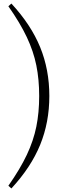

<svg xmlns="http://www.w3.org/2000/svg" viewBox="-20 -838 390 1078"><path d="M200 -299Q200 -392 184 -471Q168 -550 130.5 -629.5Q93 -709 27 -803L44 -818Q154 -699 205.5 -573Q257 -447 257 -299Q257 -151 205.5 -25Q154 101 44 220L27 205Q93 111 130.5 31.5Q168 -48 184 -127Q200 -206 200 -299Z"/></svg>

Font: Noto Serif SC ExtraLight
Style: Regular
Weight: 200
Designer: Ryoko NISHIZUKA 西塚涼子 (kana & ideographs); Frank Grießhammer (Latin, Greek & Cyrillic); Wenlong ZHANG 张文龙 (bopomofo); San
Foundry: Adobe
Version: Version 2.002-H1;hotconv 1.1.0;makeotfexe 2.6.0